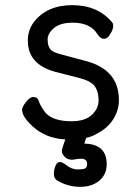

<svg xmlns="http://www.w3.org/2000/svg" viewBox="-20 -512 540 738"><path d="M288.1 206.1Q241.2 206.1 200.2 182.1Q187 173.8 187 155.8Q187 141.1 193.1 126Q199.2 110.8 210 110.8Q219.2 110.8 232.9 121.1Q254.9 139.2 277.8 139.2Q300.8 139.2 307.9 135Q314.9 130.9 314.9 118.2Q314.9 98.1 291 98.1Q279.8 98.1 258.8 102.1Q238.8 102.1 228.3 90.6Q217.8 79.1 217.8 68.8Q217.8 59.1 231 23.9Q155.8 20 106 -25.9Q64.9 -63 64.9 -89.8Q64.9 -101.1 80.1 -120.1Q95.2 -139.2 107.9 -139.2Q123 -139.2 127.9 -127Q133.8 -107.9 147.9 -87.9Q174.8 -45.9 254.9 -45.9Q306.2 -45.9 332.5 -70.1Q358.9 -94.2 358.9 -126Q358.9 -160.2 344 -180.7Q329.1 -201.2 283.4 -212.6Q237.8 -224.1 192.9 -235.8Q86.9 -264.2 86.9 -356Q86.9 -396 109.9 -426.8Q160.2 -492.2 257.8 -492.2Q356 -492.2 411.1 -425.8Q415 -421.9 415 -411.1Q415 -399.9 404.1 -381.3Q393.1 -362.8 379.9 -362.8Q366.2 -362.8 355 -379.9Q328.1 -424.8 259.8 -424.8Q211.9 -424.8 187.5 -404.3Q163.1 -383.8 163.1 -359.9Q163.1 -335 173.6 -322.5Q184.1 -310.1 219.2 -301.8L305.2 -278.8Q437 -246.1 437 -127.9Q437 -86.9 414.6 -52.5Q392.1 -18.1 352.1 2Q331.1 14.2 311 18.1L304.2 40H300.8Q390.1 40 390.1 119.1Q390.1 158.2 362.1 182.1Q334 206.1 288.1 206.1Z"/></svg>

Font: LXGW WenKai Mono GB Screen
Style: Regular
Weight: 400
Monospace: yes
Designer: LXGW / Fontworks Inc.
Foundry: LXGW / Fontworks Inc.
Version: Version 1.510;January 18,2025